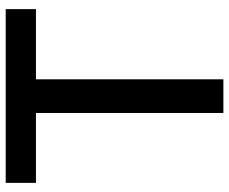

<svg xmlns="http://www.w3.org/2000/svg" viewBox="-85 -718 803 673"><g transform="rotate(-90 316.5 -381.5)"><path d="M375 0H257V-657H12V-763H621V-657H375Z"/></g></svg>

Font: Open Sauce One Medium
Style: Regular
Weight: 500
Designer: Alfredo Marco Pradil
Foundry: Creative Sauce Fz LLC
Version: Version 1.477